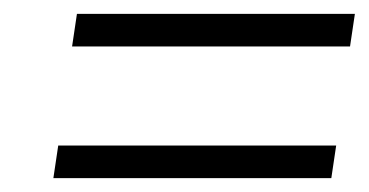

<svg xmlns="http://www.w3.org/2000/svg" viewBox="-20 -416 532 277"><path d="M485 -349H84L91 -396H492ZM458 -159H57L64 -206H465Z"/></svg>

Font: Arsenal
Style: Italic
Weight: 400
Italic angle: -9.10001°
Designer: Andrij Shevchenko
Foundry: Stairsfor
Version: Version 2.001;PS 002.001;hotconv 1.0.88;makeotf.lib2.5.64775